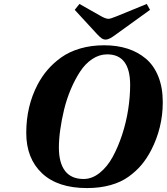

<svg xmlns="http://www.w3.org/2000/svg" viewBox="-20 -936 843 971"><path d="M277.8 -189.9Q277.8 -112.3 309.1 -71.5Q340.3 -30.8 402.8 -30.8Q445.3 -30.8 483.9 -61.5Q522.5 -92.3 549.8 -142.3Q577.1 -192.4 597.7 -254.9Q618.2 -317.4 628.2 -382.1Q638.2 -446.8 638.2 -505.9Q638.2 -661.1 522 -661.1Q482.4 -661.1 446.8 -637.5Q411.1 -613.8 385.3 -574.2Q359.4 -534.7 338.4 -485.4Q317.4 -436 304.4 -382.8Q291.5 -329.6 284.7 -280.3Q277.8 -231 277.8 -189.9ZM112.8 -264.2Q112.8 -398.4 169.9 -507.8Q191.4 -548.8 220.5 -582.8Q249.5 -616.7 290 -645.8Q330.6 -674.8 386 -690.9Q441.4 -707 506.8 -707Q571.3 -707 624.3 -690.2Q677.2 -673.3 717.8 -639.2Q758.3 -605 780.8 -548.8Q803.2 -492.7 803.2 -418.9Q803.2 -290 744.1 -175.8Q722.7 -134.8 695.8 -102.5Q668.9 -70.3 630.4 -42.5Q591.8 -14.6 538.3 0.2Q484.9 15.1 419.9 15.1Q272 15.1 192.4 -59.8Q112.8 -134.8 112.8 -264.2ZM357.9 -886.2 381.8 -916 487.8 -856Q513.7 -840.8 528.8 -840.8Q538.6 -840.8 570.8 -854L722.2 -916L738.8 -886.2L566.9 -762.2Q565.4 -761.2 563 -759.3Q533.7 -737.8 519.5 -736.3Q517.1 -735.8 515.1 -735.8Q502.9 -735.8 493.4 -742.7Q483.9 -749.5 470.2 -764.2Z"/></svg>

Font: Linguistics Pro
Style: Bold Italic
Weight: 700
Italic angle: -12°
Designer: Stefan Peev, Context Ltd
Foundry: Stefan Peev, Context Ltd
Version: Version 001.000